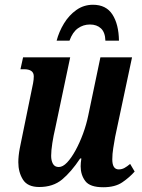

<svg xmlns="http://www.w3.org/2000/svg" viewBox="-20 -777 597 807"><path d="M414 10Q358 10 338.5 -16Q319 -42 319 -78Q319 -92 322 -111H317Q279 -54 241 -22.5Q203 9 145 9Q96 9 76.5 -22Q57 -53 57 -95Q57 -121 63 -153Q69 -185 75 -212L111 -388Q116 -411 119 -427Q122 -443 122 -456Q122 -486 81 -486H66L77 -536H275L212 -237Q205 -208 200 -176Q195 -144 195 -122Q195 -102 202.5 -88.5Q210 -75 227 -75Q244 -75 262 -94Q280 -113 297.5 -145Q315 -177 329 -215Q343 -253 351 -292L402 -536H535L464 -202Q460 -179 456 -154.5Q452 -130 452 -107Q452 -65 479 -65Q492 -65 503 -71Q514 -77 527 -88L546 -56Q525 -32 494.5 -11Q464 10 414 10ZM218 -606Q228 -644 249 -678.5Q270 -713 301 -735Q332 -757 371 -757Q426 -757 452.5 -716Q479 -675 480 -606H423Q422 -641 404.5 -657.5Q387 -674 358 -674Q330 -674 307.5 -658Q285 -642 272 -606Z"/></svg>

Font: Noto Serif ExtraCondensed
Style: Bold Italic
Weight: 700
Width: 2
Italic angle: -12°
Designer: Monotype Design Team
Foundry: Monotype Imaging Inc.
Version: Version 2.013; ttfautohint (v1.8.4.7-5d5b)